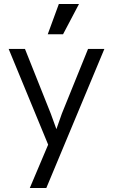

<svg xmlns="http://www.w3.org/2000/svg" viewBox="-20 -713 560 953"><path d="M498 -470H417L287 -149L260 -72L232 -149L104 -470H23L219 5L128 220H210ZM217 -543H293L372 -693H272Z"/></svg>

Font: Kreadon Medium
Style: Regular
Weight: 500
Designer: kohakuno
Foundry: StudioGnu
Version: Version 1.000;Glyphs 3.1.2 (3151)